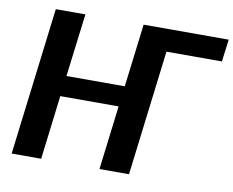

<svg xmlns="http://www.w3.org/2000/svg" viewBox="-79 -827 1129 929"><g transform="rotate(10 486.0 -362.5)"><path d="M958 -615.5H685.5L610 0H465L503.5 -314.5H217L178.5 0H33.5L122.5 -725H268L229.5 -415.5H516L554 -725H972Z"/></g></svg>

Font: Lato Heavy
Style: Italic
Weight: 800
Italic angle: -7°
Designer: Lukasz Dziedzic
Foundry: tyPoland Lukasz Dziedzic
Version: Version 2.007; 2014-02-27